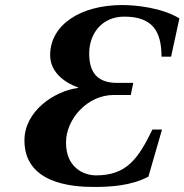

<svg xmlns="http://www.w3.org/2000/svg" viewBox="-20 -727 732 762"><path d="M77 -170C77 0 262 15 354 15C418 15 502 10 569 -26L623 -213H585C528 -96 482 -31 361 -31C313 -31 242 -61 242 -161C242 -256 328 -350 431 -350H499L509 -398H445C358 -398 334 -449 334 -515C334 -595 386 -661 473 -661C586 -661 621 -602 621 -502H659L692 -654C620 -698 514 -707 465 -707C302 -707 179 -630 179 -508C179 -446 228 -402 290 -380V-378C196 -366 77 -286 77 -170Z"/></svg>

Font: Heuristica
Style: Bold Italic
Weight: 700
Italic angle: -13°
Version: Version 1.0.1